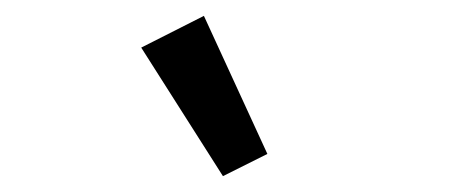

<svg xmlns="http://www.w3.org/2000/svg" viewBox="-20 -806 580 242"><path d="M158 -746 237 -786 317 -612 261 -584Z"/></svg>

Font: IBM Plex Sans Condensed Text
Style: Regular
Weight: 450
Width: 3
Designer: Mike Abbink, Paul van der Laan, Pieter van Rosmalen
Foundry: Bold Monday
Version: Version 1.1